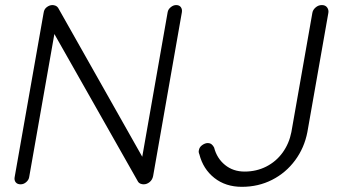

<svg xmlns="http://www.w3.org/2000/svg" viewBox="-20 -720 1339 750"><path d="M668 -700.2Q680.7 -700.2 686.5 -691.9Q692.4 -683.6 690.4 -671.9L578.1 -32.2Q575.2 -17.6 564.5 -8.8Q553.7 0 541 0Q535.2 0 528.8 -2.4Q522.5 -4.9 519.5 -9.8L178.7 -611.3L198.2 -620.1L93.8 -27.3Q91.8 -16.6 82 -8.3Q72.3 0 60.5 0Q47.9 0 41.5 -7.8Q35.2 -15.6 37.1 -27.3L150.4 -669.9Q152.3 -684.6 163.1 -692.4Q173.8 -700.2 184.6 -700.2Q190.4 -700.2 196.8 -697.8Q203.1 -695.3 207 -689.5L543 -94.7L530.3 -77.1L634.8 -671.9Q636.7 -683.6 647 -691.9Q657.2 -700.2 668 -700.2ZM924.8 9.8Q861.3 9.8 817.4 -24.9Q773.4 -59.6 758.8 -117.2Q754.9 -126 756.8 -132.8Q758.8 -145.5 770 -153.3Q781.2 -161.1 791 -161.1Q800.8 -161.1 806.6 -156.2Q812.5 -151.4 816.4 -143.6Q827.1 -101.6 858.9 -75.7Q890.6 -49.8 935.5 -49.8Q981.4 -49.8 1020 -69.3Q1058.6 -88.9 1084 -124Q1109.4 -159.2 1118.2 -204.1L1200.2 -669.9Q1202.1 -681.6 1212.9 -690.9Q1223.6 -700.2 1237.3 -700.2Q1251 -700.2 1257.8 -690.9Q1264.6 -681.6 1262.7 -669.9L1180.7 -204.1Q1168.9 -142.6 1132.8 -93.8Q1096.7 -44.9 1043 -17.6Q989.3 9.8 924.8 9.8Z"/></svg>

Font: Quicksand
Style: Italic
Weight: 400
Designer: Andrew Paglinawan
Foundry: Andrew Paglinawan
Version: Version 3.006